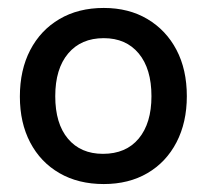

<svg xmlns="http://www.w3.org/2000/svg" viewBox="-20 -759 520 483"><path d="M30 -516Q30 -583 56 -633Q82 -683 129.5 -711Q177 -739 241 -739Q304 -739 351 -711Q398 -683 424 -633.5Q450 -584 450 -517Q450 -451 424 -401Q398 -351 351 -323.5Q304 -296 241 -296Q177 -296 129.5 -323.5Q82 -351 56 -400.5Q30 -450 30 -516ZM119 -517Q119 -448 151 -410Q183 -372 239 -372Q297 -372 329 -410.5Q361 -449 361 -517Q361 -586 329 -624.5Q297 -663 241 -663Q184 -663 151.5 -624.5Q119 -586 119 -517Z"/></svg>

Font: BDO Grotesk
Style: Regular
Weight: 400
Designer: Deni Anggara
Foundry: Lokal Container
Version: Version 2.000